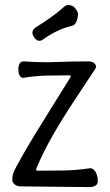

<svg xmlns="http://www.w3.org/2000/svg" viewBox="-20 -758 450 785"><path d="M128 -68Q127 -64 128.5 -62Q130 -60 134 -60Q187 -60 240.5 -61Q294 -62 347 -70Q356 -71 363.5 -64Q371 -57 375.5 -44.5Q380 -32 380 -17Q380 -5 370 1Q360 7 346 7L64 4Q50 4 40 -4Q30 -12 30 -24Q30 -38 34.5 -50.5Q39 -63 46 -75Q77 -133 115 -195.5Q153 -258 192.5 -321Q232 -384 268 -442Q270 -445 269 -447.5Q268 -450 263 -450Q217 -450 170.5 -449Q124 -448 77 -440Q70 -439 65 -443Q60 -447 57.5 -455.5Q55 -464 55 -474Q55 -489 60.5 -498.5Q66 -508 79 -507Q144 -502 210 -504.5Q276 -507 341 -507Q354 -507 362 -502Q370 -497 372 -489.5Q374 -482 368 -474Q325 -409 280 -341Q235 -273 195.5 -204Q156 -135 128 -68ZM155 -596Q145 -589 135.5 -592Q126 -595 119 -606L118 -608Q111 -619 113 -628.5Q115 -638 126 -646Q155 -664 184.5 -684.5Q214 -705 243 -731Q250 -737 258.5 -737.5Q267 -738 275.5 -734Q284 -730 290 -721L294 -715Q300 -707 298.5 -693Q297 -679 291 -667Q285 -655 276 -653Q239 -644 208.5 -628.5Q178 -613 155 -596Z"/></svg>

Font: Winky Sans Light
Style: Regular
Weight: 300
Designer: Simon Atzbach
Foundry: typofactur
Version: Version 1.205